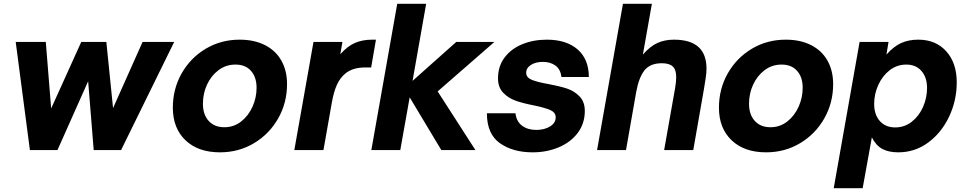

<svg xmlns="http://www.w3.org/2000/svg" viewBox="-20 -783 5044 1002"><path d="M280 0H136L62 -564H219L247 -217L404 -564H535L570 -219L724 -564H889L612 0H469L440 -359Z M882 -221Q882 -319 928 -400Q974 -481 1053.5 -528.5Q1133 -576 1231 -576Q1307 -576 1363 -547.5Q1419 -519 1448.5 -466.5Q1478 -414 1478 -344Q1478 -247 1432 -165.5Q1386 -84 1306 -36Q1226 12 1128 12Q1014 12 948 -51Q882 -114 882 -221ZM1319 -325Q1319 -380 1290 -413Q1261 -446 1209 -446Q1159 -446 1120.5 -417Q1082 -388 1060.5 -341.5Q1039 -295 1039 -242Q1039 -185 1069 -152Q1099 -119 1151 -119Q1200 -119 1238 -148.5Q1276 -178 1297.5 -225.5Q1319 -273 1319 -325Z M1516 0 1616 -564H1767L1756 -500Q1793 -542 1832.5 -559Q1872 -576 1922 -576H1942L1917 -431H1886Q1820 -431 1782 -399Q1755 -377 1738.5 -341Q1722 -305 1712 -249L1668 0Z M2069 0H1918L2053 -763H2204L2133 -361L2361 -564H2560L2264 -306L2461 0H2283L2118 -275Z M2521 -192H2670Q2675 -149 2704.5 -127Q2734 -105 2779 -105Q2821 -105 2850.5 -123Q2880 -141 2880 -171Q2880 -196 2852 -208.5Q2824 -221 2766 -233Q2709 -244 2671 -257.5Q2633 -271 2606 -299Q2579 -327 2579 -374Q2579 -437 2613 -482.5Q2647 -528 2705 -552Q2763 -576 2834 -576Q2936 -576 2994.5 -525Q3053 -474 3053 -381H2910Q2905 -422 2878.5 -441Q2852 -460 2813 -460Q2775 -460 2750.5 -444Q2726 -428 2726 -403Q2726 -379 2754 -367Q2782 -355 2839 -345Q2898 -334 2937 -321.5Q2976 -309 3004 -280.5Q3032 -252 3032 -204Q3032 -139 2995.5 -90Q2959 -41 2896.5 -14.5Q2834 12 2760 12Q2656 12 2588.5 -36Q2521 -84 2521 -192Z M3096 0 3231 -763H3382L3335 -498Q3372 -541 3410.5 -558.5Q3449 -576 3497 -576Q3667 -576 3667 -425Q3667 -404 3663 -376.5Q3659 -349 3654 -320L3598 0H3446L3503 -322Q3509 -357 3509 -380Q3509 -419 3491 -436Q3473 -453 3434 -453Q3373 -453 3343.5 -416Q3314 -379 3300 -302L3247 0Z M3732 -221Q3732 -319 3778 -400Q3824 -481 3903.5 -528.5Q3983 -576 4081 -576Q4157 -576 4213 -547.5Q4269 -519 4298.5 -466.5Q4328 -414 4328 -344Q4328 -247 4282 -165.5Q4236 -84 4156 -36Q4076 12 3978 12Q3864 12 3798 -51Q3732 -114 3732 -221ZM4169 -325Q4169 -380 4140 -413Q4111 -446 4059 -446Q4009 -446 3970.5 -417Q3932 -388 3910.5 -341.5Q3889 -295 3889 -242Q3889 -185 3919 -152Q3949 -119 4001 -119Q4050 -119 4088 -148.5Q4126 -178 4147.5 -225.5Q4169 -273 4169 -325Z M4331 199 4466 -564H4617L4606 -498Q4644 -541 4683 -558.5Q4722 -576 4772 -576Q4864 -576 4918.5 -515Q4973 -454 4973 -353Q4973 -259 4933.5 -175Q4894 -91 4824.5 -39.5Q4755 12 4668 12Q4618 12 4585 -5.5Q4552 -23 4530 -66L4482 199ZM4818 -324Q4818 -379 4789 -412.5Q4760 -446 4710 -446Q4661 -446 4623 -416.5Q4585 -387 4563.5 -339.5Q4542 -292 4542 -241Q4542 -185 4571.5 -151.5Q4601 -118 4652 -118Q4700 -118 4738 -147.5Q4776 -177 4797 -224.5Q4818 -272 4818 -324Z"/></svg>

Font: Open Sauce One ExtraBold Italic
Style: Regular
Weight: 800
Italic angle: -10°
Designer: Alfredo Marco Pradil
Foundry: Creative Sauce Fz LLC
Version: Version 1.477